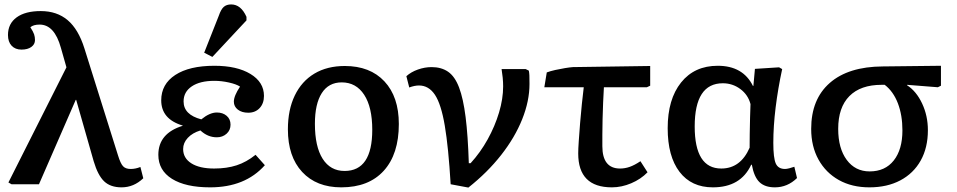

<svg xmlns="http://www.w3.org/2000/svg" viewBox="-20 -832 4321 867"><path d="M614 -78 627 -27Q584 14 529 14Q479 14 450.5 -13Q422 -40 403 -104L324 -381H322L156 0H32L18 -8L280 -528L255 -616Q226 -721 159 -721Q131 -721 117 -709Q130 -689 134 -677Q138 -665 138 -651Q138 -632 121.5 -620Q105 -608 77 -608Q49 -608 32.5 -625.5Q16 -643 16 -674Q16 -725 55 -753.5Q94 -782 164 -782Q237 -782 285.5 -741Q334 -700 361 -614L513 -130Q524 -94 535.5 -81.5Q547 -69 570 -69Q592 -69 614 -78Z M929 14Q818 14 756.5 -24.5Q695 -63 695 -133Q695 -230 805 -264V-265Q708 -294 708 -379Q708 -452 771.5 -493.5Q835 -535 948 -535Q1050 -535 1111 -498Q1172 -461 1172 -399Q1172 -365 1152.5 -344Q1133 -323 1101 -323Q1072 -323 1054 -337Q1036 -351 1036 -373Q1036 -399 1064 -441Q1047 -452 1013.5 -459.5Q980 -467 948 -467Q883 -467 846 -442Q809 -417 809 -374Q809 -314 889 -293Q927 -324 959 -324Q986 -324 1003.5 -309Q1021 -294 1021 -269Q1021 -244 1003 -228Q985 -212 959 -212Q918 -212 885 -243Q849 -232 828 -209.5Q807 -187 807 -159Q807 -118 844 -94.5Q881 -71 947 -71Q1004 -71 1048.5 -85.5Q1093 -100 1134 -133L1176 -86Q1087 14 929 14ZM939 -575 902 -594 968 -761Q978 -790 990.5 -801Q1003 -812 1024 -812Q1068 -812 1093 -756V-740Z M1521 14Q1409 14 1344.5 -55.5Q1280 -125 1280 -248Q1280 -336 1311 -400.5Q1342 -465 1399.5 -499.5Q1457 -534 1537 -534Q1651 -534 1716 -464.5Q1781 -395 1781 -272Q1781 -136 1713 -61Q1645 14 1521 14ZM1536 -60Q1661 -60 1661 -246Q1661 -348 1624.5 -404Q1588 -460 1523 -460Q1464 -460 1433 -411.5Q1402 -363 1402 -273Q1402 -170 1437 -115Q1472 -60 1536 -60Z M2095 15 2015 0Q2005 -167 1988.5 -264.5Q1972 -362 1944 -404Q1916 -446 1872 -446Q1852 -446 1828 -437L1815 -488Q1836 -507 1867 -518Q1898 -529 1929 -529Q1973 -529 2003.5 -508Q2034 -487 2053 -437Q2072 -387 2082.5 -303.5Q2093 -220 2097 -95H2105Q2149 -143 2182 -202.5Q2215 -262 2233.5 -324Q2252 -386 2252 -442Q2252 -461 2250 -481.5Q2248 -502 2245 -520H2354L2368 -513Q2370 -503 2370.5 -491.5Q2371 -480 2371 -453Q2371 -376 2338 -293.5Q2305 -211 2243 -132Q2181 -53 2095 15Z M2743 14Q2591 14 2591 -139Q2591 -159 2593.5 -195.5Q2596 -232 2599.5 -276Q2603 -320 2607.5 -362.5Q2612 -405 2616 -438H2438L2449 -505Q2465 -511 2487.5 -516Q2510 -521 2531.5 -524.5Q2553 -528 2567 -529L2916 -534V-445L2901 -438H2707Q2705 -407 2703.5 -369.5Q2702 -332 2701 -294Q2700 -256 2700 -223.5Q2700 -191 2700 -172Q2700 -71 2780 -71Q2802 -71 2823.5 -78.5Q2845 -86 2872 -104L2904 -54Q2874 -23 2830.5 -4.5Q2787 14 2743 14Z M3199 14Q3102 14 3048.5 -56Q2995 -126 2995 -253Q2995 -384 3055.5 -459.5Q3116 -535 3221 -535Q3335 -535 3380 -444H3382L3389 -521L3498 -528L3512 -520Q3493 -432 3482.5 -347Q3472 -262 3472 -187Q3472 -119 3483 -94Q3494 -69 3525 -69Q3532 -69 3544 -72Q3556 -75 3567 -79L3579 -28Q3536 14 3479 14Q3434 14 3409.5 -9.5Q3385 -33 3375 -88H3372Q3325 14 3199 14ZM3237 -71Q3324 -71 3365 -165Q3365 -190 3365.5 -227Q3366 -264 3367 -301Q3368 -338 3369 -362Q3358 -404 3323 -430Q3288 -456 3244 -456Q3117 -456 3117 -261Q3117 -71 3237 -71Z M3906 14Q3827 14 3768 -19Q3709 -52 3676 -111.5Q3643 -171 3643 -250Q3643 -384 3727 -457.5Q3811 -531 3966 -532L4229 -535V-445L4215 -438L4076 -449V-447Q4118 -420 4144 -364.5Q4170 -309 4170 -244Q4170 -165 4137.5 -107Q4105 -49 4045.5 -17.5Q3986 14 3906 14ZM3907 -58Q3977 -58 4016 -107.5Q4055 -157 4055 -243Q4055 -312 4034.5 -365.5Q4014 -419 3975 -449H3961Q3866 -449 3815.5 -398Q3765 -347 3765 -250Q3765 -162 3803.5 -110Q3842 -58 3907 -58Z"/></svg>

Font: Literata 7pt Medium
Style: Regular
Weight: 500
Designer: Latin by Veronika Burian and Jose Scaglione. Greek by Irene Vlachou. Cyrillic by Vera Evstafieva.
Foundry: TypeTogether
Version: Version 3.002